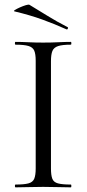

<svg xmlns="http://www.w3.org/2000/svg" viewBox="-20 -805 372 825"><path d="M199 -81Q199 -52 204.8 -37Q210.6 -22 229.2 -17Q247.8 -12 284.4 -12Q286.6 -12 286.6 -6Q286.6 0 284.4 0Q260 0 230.4 -1Q200.8 -2 165.2 -2Q131.6 -2 101.4 -1Q71.2 0 46.8 0Q44 0 44 -6Q44 -12 46.8 -12Q83.4 -12 102.1 -17Q120.8 -22 127.1 -37Q133.4 -52 133.4 -81V-544Q133.4 -573 127.1 -587.5Q120.8 -602 102.1 -607.5Q83.4 -613 46.8 -613Q44 -613 44 -619Q44 -625 46.8 -625Q71.2 -625 101.4 -623.5Q131.6 -622 165.2 -622Q200.8 -622 230.9 -623.5Q261 -625 284.4 -625Q286.6 -625 286.6 -619Q286.6 -613 284.4 -613Q248 -613 229.7 -607Q211.4 -601 205.2 -586Q199 -571 199 -542ZM265.4 -679Q214.4 -702 161.9 -721Q109.4 -740 42.6 -756Q36.6 -757.2 44.3 -762.2Q52 -767.2 65.5 -773.2Q79 -779.2 91.3 -782.9Q103.6 -786.6 106.8 -784.2Q145.6 -761 184.4 -736.8Q223.2 -712.6 269.4 -689Q273.4 -688 271.5 -682.5Q269.6 -677 265.4 -679Z"/></svg>

Font: Cormorant Garamond Light
Style: Regular
Weight: 300
Designer: Christian Thalmann (Catharsis Fonts)
Foundry: Catharsis Fonts
Version: Version 4.001